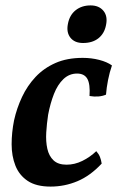

<svg xmlns="http://www.w3.org/2000/svg" viewBox="-20 -681 439 710"><path d="M167 9Q114 9 82.5 -12Q51 -33 37 -68.5Q23 -104 23 -147.5Q23 -191 32 -236Q42 -281 61.5 -322.5Q81 -364 111.5 -396.5Q142 -429 185 -448Q228 -467 286 -467Q318 -467 347 -459.5Q376 -452 394 -439Q385 -413 379.5 -385Q374 -357 372 -331Q346 -320 311 -326Q314 -370 303 -389.5Q292 -409 265 -409Q236 -409 214.5 -388.5Q193 -368 179.5 -333.5Q166 -299 158 -257Q153 -224 151 -191Q149 -158 155 -131Q161 -104 178 -88Q195 -72 226 -72Q256 -72 284.5 -86Q313 -100 336 -122Q345 -112 349.5 -101Q354 -90 356 -76Q314 -31 266.5 -11Q219 9 167 9ZM287 -522Q256 -522 240.5 -541.5Q225 -561 231 -592Q237 -625 259.5 -643Q282 -661 315 -661Q346 -661 362.5 -641Q379 -621 372 -588Q366 -557 344 -539.5Q322 -522 287 -522Z"/></svg>

Font: Vollkorn SemiBold
Style: Italic
Weight: 600
Italic angle: -11°
Designer: Friedrich Althausen
Foundry: Friedrich Althausen
Version: Version 5.000